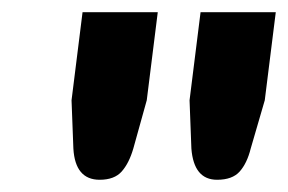

<svg xmlns="http://www.w3.org/2000/svg" viewBox="-20 -747 471 314"><path d="M115 -727H238L220 -583L198 -504Q191 -480 179 -466.5Q167 -453 143 -453Q103 -453 100 -504L97 -583ZM308 -727H431L413 -583L390 -504Q384 -480 372 -466.5Q360 -453 335 -453Q297 -453 293 -504L290 -583Z"/></svg>

Font: Aleo ExtraBold
Style: Italic
Weight: 800
Italic angle: -7°
Designer: Alessio Laiso
Foundry: Alessio Laiso
Version: Version 2.001;gftools[0.9.29]